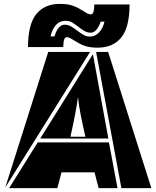

<svg xmlns="http://www.w3.org/2000/svg" viewBox="-20 -967 804 987"><path d="M487 0 466 -81H296L275 0H27L174 -235H540L584 0ZM187 -255 456 -686H458L537 -255ZM536 -700 758 0H604L474 -700ZM228 -700H443L7 -3ZM419 -264Q406 -320 395 -375.5Q384 -431 381 -469Q376 -431 365.5 -376Q355 -321 342 -264ZM5 0 7 -3ZM646 -944Q646 -827 603.5 -774.5Q561 -722 482 -722Q447 -722 423 -729Q399 -736 373 -752Q355 -763 344 -769.5Q333 -776 324 -776Q315 -776 310.5 -765.5Q306 -755 305 -725H124Q124 -842 166.5 -894.5Q209 -947 288 -947Q323 -947 347 -940Q371 -933 397 -917Q415 -906 426 -899.5Q437 -893 446 -893Q455 -893 459.5 -903.5Q464 -914 465 -944ZM498 -856Q495 -848 490.5 -838Q486 -828 480 -819.5Q474 -811 465.5 -805Q457 -799 447 -799Q428 -799 412.5 -808.5Q397 -818 382.5 -829.5Q368 -841 352.5 -850.5Q337 -860 319 -860Q284 -860 265 -835.5Q246 -811 240 -780H260Q263 -789 267 -799.5Q271 -810 277.5 -819Q284 -828 292.5 -834Q301 -840 313 -840Q331 -840 346.5 -830.5Q362 -821 377 -809.5Q392 -798 408 -788.5Q424 -779 442 -779Q458 -779 470.5 -786Q483 -793 492.5 -804Q502 -815 508 -828.5Q514 -842 517 -856Z"/></svg>

Font: J.M. Nexus Grotesque
Style: Regular
Weight: 900
Designer: deFharo
Foundry: deFharo
Version: Version 3.003